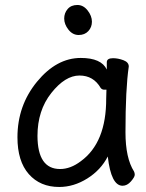

<svg xmlns="http://www.w3.org/2000/svg" viewBox="-20 -724 584 768"><path d="M220.2 -47.9Q262.2 -47.9 303.2 -79.1Q405.3 -153.3 404.8 -330.1L405.8 -365.2H397Q388.2 -365.2 382.8 -372.1Q354 -421.9 297.9 -421.9Q240.7 -421.9 185.3 -352.1Q129.9 -282.2 129.9 -180.2Q130.4 -47.9 220.2 -47.9ZM216.8 23.9Q140.6 23.9 95.2 -27.6Q49.8 -79.1 49.8 -174.8Q49.8 -301.8 127.9 -397Q206.1 -492.2 303.2 -492.2Q385.3 -492.2 407.2 -445.8V-475.1Q407.2 -491.2 432.1 -491.2Q452.1 -491.2 473.6 -483.2Q495.1 -475.1 495.1 -458Q481.9 -368.2 481.9 -194.8Q481.9 -91.8 516.1 -38.1Q519 -32.2 519 -24.9Q519 -16.1 503.9 1.5Q488.8 19 470.2 19Q424.3 19 411.1 -98.1Q383.3 -43.9 329.1 -10Q274.9 23.9 216.8 23.9ZM236.8 -649.9Q236.8 -671.9 250.7 -688Q264.6 -704.1 289.6 -704.1Q313.5 -704.1 330.6 -682.1Q347.7 -660.2 347.7 -637.2Q347.7 -615.2 333.3 -599.6Q318.8 -584 294.7 -584Q270.5 -584 253.7 -605.5Q236.8 -627 236.8 -649.9Z"/></svg>

Font: LXGW WenKai Screen R
Style: Regular
Weight: 400
Designer: Fontworks Inc.
Version: Version 1.235;May 31, 2022